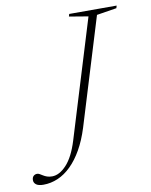

<svg xmlns="http://www.w3.org/2000/svg" viewBox="-125 -734 628 801"><g transform="rotate(-10 189.0 -333.5)"><path d="M198 -197Q182 -146 160.2 -107.8Q138.5 -69.5 112 -43.5Q85.5 -17.5 55.8 -4.8Q26 8 -6 8Q-26 8 -36 0.8Q-46 -6.5 -46 -18Q-46 -29.5 -39.8 -35.5Q-33.5 -41.5 -24 -41.5Q-19 -41.5 -13.5 -38.2Q-8 -35 -1.2 -30.8Q5.5 -26.5 14.8 -23.2Q24 -20 36 -20Q67 -20 97.2 -52.5Q127.5 -85 148 -151.5L301 -651L220.5 -664.5L223.5 -675H424.5L421.5 -664.5L337 -651Z"/></g></svg>

Font: Newsreader 24pt ExtraLight
Style: Italic
Weight: 250
Italic angle: -17°
Designer: Hugues Gentile
Foundry: Production Type
Version: Version 1.003